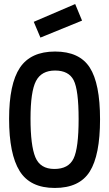

<svg xmlns="http://www.w3.org/2000/svg" viewBox="-20 -920 540 950"><path d="M147 -812 352 -900 386 -818 180 -734ZM251 10Q129 10 77 -74Q25 -158 25 -331.5Q25 -505 78.5 -585Q132 -665 252.5 -665Q373 -665 424 -586Q475 -507 475 -329.5Q475 -152 424 -71Q373 10 251 10ZM249 -84Q319 -84 344 -135.5Q369 -187 369 -331Q369 -475 344.5 -523Q320 -571 252.5 -571Q185 -571 158 -519Q131 -467 131 -333.5Q131 -200 155 -142Q179 -84 249 -84Z"/></svg>

Font: TypoPRO Lekton
Style: Bold
Weight: 700
Monospace: yes
Designer: Paolo Mazzetti, Luciano Perondi, Raffaele Flato, Elena Papassissa, Emilio Macchia, Michela Povoleri, Tobias Seemiller, R
Version: Version 34.000